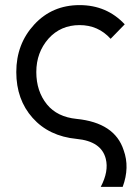

<svg xmlns="http://www.w3.org/2000/svg" viewBox="-20 -532 550 752"><path d="M291.7 -512Q184.3 -512 114.2 -436Q43.8 -359.8 43.8 -250Q43.8 -141.8 107.8 -70.2Q171.7 1.5 280 12Q377 21.3 394.2 89.7Q406.8 138.8 374.5 200H460.5Q488.8 123.2 464.2 56Q429.5 -51.3 280 -66.3Q203.8 -74 163.8 -123.2Q122.2 -174.7 122.2 -250Q122.2 -326.3 170 -380.8Q217.8 -433.7 291.7 -433.7Q364.7 -433.7 413.3 -380L468.5 -436.7Q398.2 -512 291.7 -512Z"/></svg>

Font: Unageo Variable
Style: Regular
Weight: 300
Designer: Richard Sepsi
Foundry: Richard Sepsi
Version: Version 2.200